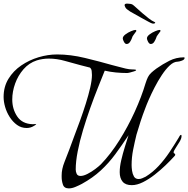

<svg xmlns="http://www.w3.org/2000/svg" viewBox="-121 -1002 1044 1065"><path d="M261 43Q235 43 228 22Q221 1 221 -20V-30Q221 -64 236.5 -103Q252 -142 264 -174Q274 -203 290 -244.5Q306 -286 323 -333Q340 -380 355 -427.5Q370 -475 379.5 -516.5Q389 -558 389 -586Q389 -597 387.5 -608.5Q386 -620 378 -627L327 -640Q284 -651 239.5 -664Q195 -677 149 -677Q133 -677 116 -674.5Q99 -672 83 -667Q40 -653 9.5 -618Q-21 -583 -37 -538.5Q-53 -494 -53 -450Q-53 -397 -25.5 -356Q2 -315 60 -313Q64 -313 68 -313.5Q72 -314 76 -314Q80 -314 80 -313Q80 -312 75 -308.5Q70 -305 68 -304Q49 -292 27 -292Q-3 -292 -26.5 -309Q-50 -326 -67 -352.5Q-84 -379 -92.5 -408.5Q-101 -438 -101 -464Q-101 -521 -74 -565Q-47 -609 -3 -639Q41 -669 93 -684.5Q145 -700 196 -700Q270 -700 350.5 -680.5Q431 -661 501 -641Q515 -638 535.5 -632Q556 -626 576.5 -621.5Q597 -617 610 -617Q613 -617 623.5 -616.5Q634 -616 634 -613Q634 -610 623.5 -606.5Q613 -603 601 -600Q589 -597 584 -597Q553 -597 522 -600Q491 -603 460 -610Q444 -570 422.5 -516.5Q401 -463 379.5 -402.5Q358 -342 339.5 -280.5Q321 -219 310 -162.5Q299 -106 299 -62Q299 -49 304.5 -37.5Q310 -26 326 -26Q342 -26 364.5 -37.5Q387 -49 407.5 -64.5Q428 -80 439 -91Q493 -147 541 -223.5Q589 -300 626.5 -382.5Q664 -465 686 -539Q693 -561 699.5 -574Q706 -587 717 -597.5Q728 -608 747 -622Q781 -646 818.5 -665Q856 -684 899 -684Q903 -684 903 -681Q903 -671 887.5 -665.5Q872 -660 865 -660Q843 -660 820.5 -639Q798 -618 776.5 -585.5Q755 -553 736.5 -517Q718 -481 704.5 -450Q691 -419 685 -402Q671 -366 659 -329.5Q647 -293 636 -255Q626 -214 617.5 -171.5Q609 -129 609 -86Q609 -73 611.5 -55Q614 -37 622 -23Q630 -9 648 -9Q659 -9 668.5 -13.5Q678 -18 687 -22Q726 -46 759 -81.5Q792 -117 819.5 -158.5Q847 -200 870 -238Q871 -240 875 -247Q879 -254 883 -254Q885 -254 885.5 -251.5Q886 -249 886 -247Q886 -234 875 -215.5Q864 -197 853 -180.5Q842 -164 842 -157Q842 -152 846.5 -150.5Q851 -149 851 -144Q851 -141 848.5 -138Q846 -135 844 -133Q825 -112 797.5 -85.5Q770 -59 737.5 -33.5Q705 -8 672 8.5Q639 25 610 25Q575 25 559 5.5Q543 -14 543 -47Q543 -77 551.5 -113.5Q560 -150 571.5 -187Q583 -224 592 -252Q555 -196 518.5 -146.5Q482 -97 437.5 -56Q393 -15 333 18Q318 26 298 34.5Q278 43 261 43ZM715 -758Q707 -758 700.5 -770Q694 -782 694 -789Q694 -800 708.5 -811Q723 -822 740 -829Q757 -836 764 -836Q768 -836 769 -833V-829Q761 -817 754 -808.5Q747 -800 745 -791Q742 -782 734.5 -770Q727 -758 715 -758ZM581 -758Q573 -758 566.5 -770Q560 -782 560 -789Q560 -800 574.5 -811Q589 -822 606 -829Q623 -836 630 -836Q634 -836 635 -833V-829Q627 -817 620 -808.5Q613 -800 611 -791Q608 -782 600.5 -770Q593 -758 581 -758ZM723 -872Q720 -872 701.5 -882Q683 -892 660.5 -904.5Q638 -917 620.5 -927Q603 -937 601 -938Q579 -952 575 -960Q571 -968 570 -973Q570 -982 584 -982Q593 -982 602 -980.5Q611 -979 615 -976Q621 -972 635 -959Q649 -946 667.5 -930Q686 -914 704 -900Q722 -886 736 -880Q740 -879 740 -876Q740 -873 734 -871.5Q728 -870 723 -872Z"/></svg>

Font: Beau Rivage
Style: Regular
Weight: 400
Designer: Robert E. Leuschke
Foundry: Robert E. Leuschke
Version: Version 1.010; ttfautohint (v1.8.3)